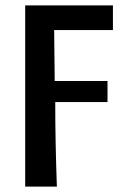

<svg xmlns="http://www.w3.org/2000/svg" viewBox="-20 -511 463 709"><path d="M73 178V-491H397V-400H180L182 -212H377V-134H184Q184 -56 185.5 18Q187 92 190 178Z"/></svg>

Font: Source Sans Pro SemiBold
Style: Regular
Weight: 600
Designer: Paul D. Hunt
Foundry: Adobe Systems Incorporated
Version: Version 2.045;hotconv 1.0.109;makeotfexe 2.5.65596